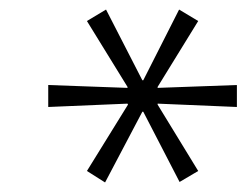

<svg xmlns="http://www.w3.org/2000/svg" viewBox="-20 -732 516 402"><path d="M200 -350 162 -374 248 -513 247 -515 81 -508V-554L247 -548V-550L162 -688L202 -712L278 -564H280L355 -712L395 -688L310 -550V-548L476 -554V-508L310 -515V-513L395 -374L356 -351L280 -498H278Z"/></svg>

Font: Nunito Sans 7pt ExtraLight
Style: Italic
Weight: 250
Italic angle: -9°
Designer: Vernon Adams
Foundry: Vernon Adams
Version: Version 3.101;gftools[0.9.27]